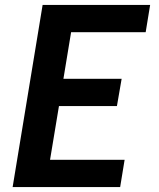

<svg xmlns="http://www.w3.org/2000/svg" viewBox="-20 -755 640 775"><path d="M31 0 152 -735H586L568 -625H267L236 -437H471L452 -327H218L182 -110H483L465 0Z"/></svg>

Font: Iosevka Curly XBdEx
Style: Italic
Weight: 800
Width: 7
Italic angle: -9°
Monospace: yes
Designer: Belleve Invis
Foundry: Belleve Invis
Version: Version 11.1.0; ttfautohint (v1.8.3)